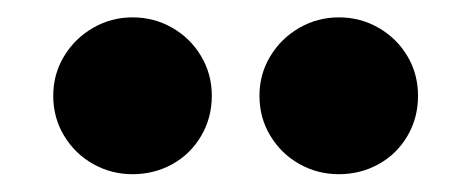

<svg xmlns="http://www.w3.org/2000/svg" viewBox="-20 -766 540 220"><path d="M41 -656.2Q41 -681.2 53.5 -701.7Q65.9 -722.2 86.7 -734.1Q107.4 -746.1 131.8 -746.1Q156.7 -746.1 177.5 -734.1Q198.2 -722.2 210.4 -701.7Q222.7 -681.2 222.7 -656.2Q222.7 -630.9 210.4 -610.1Q198.2 -589.4 177.5 -577.9Q156.7 -566.4 131.8 -566.4Q107.4 -566.4 86.7 -578.1Q65.9 -589.8 53.5 -610.4Q41 -630.9 41 -656.2ZM277.3 -656.2Q277.3 -681.2 289.8 -701.7Q302.2 -722.2 323 -734.1Q343.8 -746.1 368.2 -746.1Q393.1 -746.1 413.8 -734.1Q434.6 -722.2 446.8 -701.7Q459 -681.2 459 -656.2Q459 -630.9 446.8 -610.1Q434.6 -589.4 413.8 -577.9Q393.1 -566.4 368.2 -566.4Q343.8 -566.4 323 -578.1Q302.2 -589.8 289.8 -610.4Q277.3 -630.9 277.3 -656.2Z"/></svg>

Font: Wanted Sans Black
Style: Regular
Weight: 900
Designer: Original Design by Kil Hyung-jin and Kang Hanbin, Wanted Lab, Inc; Hangeul from Source Han Sans by Jang Soo-young and Ka
Foundry: Wanted Lab, Inc.
Version: Version 1.003